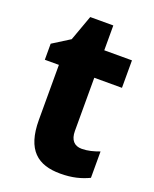

<svg xmlns="http://www.w3.org/2000/svg" viewBox="-129 -737 658 821"><g transform="rotate(20 200.5 -326.5)"><path d="M296 -121C262 -121 243 -142 243 -183V-425H369V-550H243V-663H138L96 -547L18 -498V-425H82V-175C82 -37 144 10 246 10C301 10 340 -1 376 -18V-138C349 -128 323 -121 296 -121Z"/></g></svg>

Font: Noto Sans Thai Looped SemiCondensed ExtraBold
Style: Regular
Weight: 800
Width: 4
Designer: Sasikarn Vongin, Ben Mitchell
Foundry: The Fontpad Ltd
Version: Version 1.001